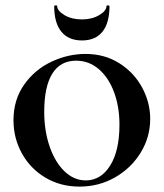

<svg xmlns="http://www.w3.org/2000/svg" viewBox="-20 -680 607 712"><path d="M30 -234Q30 -310 69.5 -366Q109 -422 170.5 -451Q232 -480 297 -480Q368 -480 422.5 -445.5Q477 -411 507 -355.5Q537 -300 537 -239Q537 -172 502 -114.5Q467 -57 407 -22.5Q347 12 275 12Q204 12 148 -21.5Q92 -55 61 -111.5Q30 -168 30 -234ZM423 -218Q423 -284 403 -338Q383 -392 346.5 -423.5Q310 -455 262 -455Q204 -455 174 -407Q144 -359 144 -265Q144 -194 164.5 -135.5Q185 -77 220 -44Q255 -11 298 -11Q354 -11 388.5 -66Q423 -121 423 -218ZM192 -658Q192 -640 219 -624Q246 -608 284 -608Q321 -608 348 -624Q375 -640 375 -658Q375 -660 380.5 -660Q386 -660 386 -657Q386 -595 360 -562.5Q334 -530 284 -530Q234 -530 207.5 -562.5Q181 -595 181 -657Q181 -660 186.5 -660Q192 -660 192 -658Z"/></svg>

Font: Cormorant Unicase
Style: Bold
Weight: 700
Designer: Christian Thalmann (Catharsis Fonts)
Foundry: Catharsis Fonts
Version: Version 4.000